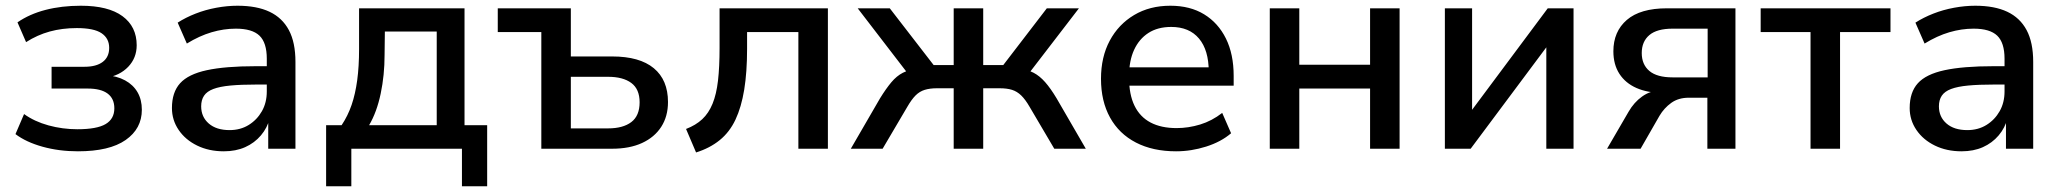

<svg xmlns="http://www.w3.org/2000/svg" viewBox="-20 -519 7192 670"><path d="M252 9Q186 9 128.5 -7Q71 -23 34 -51L64 -121Q100 -95 149 -81.5Q198 -68 250 -68Q318 -68 348.5 -86Q379 -104 379 -141Q379 -175 355.5 -192.5Q332 -210 286 -210H160V-286H275Q316 -286 338.5 -303Q361 -320 361 -352Q361 -385 334.5 -403Q308 -421 248 -421Q197 -421 153.5 -409Q110 -397 71 -372L41 -441Q83 -470 139 -484.5Q195 -499 262 -499Q358 -499 407.5 -462.5Q457 -426 457 -361Q457 -317 427.5 -286Q398 -255 348 -247V-257Q388 -254 416.5 -238.5Q445 -223 460 -197Q475 -171 475 -136Q475 -70 418.5 -30.5Q362 9 252 9Z M761 9Q709 9 668 -11Q627 -31 603.5 -65.5Q580 -100 580 -142Q580 -197 608.5 -228.5Q637 -260 701.5 -274Q766 -288 873 -288H926V-224H875Q821 -224 784 -220.5Q747 -217 724.5 -208.5Q702 -200 692 -185Q682 -170 682 -148Q682 -111 708.5 -88Q735 -65 781 -65Q819 -65 848 -83Q877 -101 894 -131Q911 -161 911 -200V-314Q911 -370 885.5 -394.5Q860 -419 803 -419Q761 -419 718.5 -406.5Q676 -394 632 -367L600 -440Q628 -458 662.5 -471.5Q697 -485 735 -492Q773 -499 809 -499Q876 -499 920.5 -478Q965 -457 988 -414Q1011 -371 1011 -303V0H916V-108H922Q913 -73 890.5 -46.5Q868 -20 835.5 -5.5Q803 9 761 9Z M1118 131V-82H1172Q1194 -115 1207 -153Q1220 -191 1226.5 -239Q1233 -287 1233 -348V-490H1601V-82H1680V131H1592V0H1206V131ZM1268 -82H1504V-409H1323L1322 -327Q1322 -257 1308.5 -192.5Q1295 -128 1268 -82Z M1869 0V-407H1717V-490H1972V-322H2116Q2212 -322 2261.5 -281Q2311 -240 2311 -163Q2311 -113 2287.5 -76.5Q2264 -40 2220.5 -20Q2177 0 2116 0ZM1972 -71H2102Q2154 -71 2183 -93Q2212 -115 2212 -162Q2212 -208 2183 -229.5Q2154 -251 2102 -251H1972Z M2409 13 2374 -69Q2408 -82 2430.5 -103Q2453 -124 2466.5 -157Q2480 -190 2485.5 -237.5Q2491 -285 2491 -352V-490H2869V0H2766V-407H2587V-349Q2587 -267 2577 -206Q2567 -145 2546.5 -101.5Q2526 -58 2491.5 -30Q2457 -2 2409 13Z M2949 0 3051 -176Q3072 -210 3090.5 -232Q3109 -254 3130.5 -265Q3152 -276 3181 -279L3159 -248L2973 -490H3085L3238 -292H3308V-490H3411V-292H3481L3633 -490H3745L3559 -248L3537 -279Q3566 -276 3587 -265Q3608 -254 3627 -232.5Q3646 -211 3667 -176L3769 0H3659L3573 -146Q3558 -172 3543.5 -186Q3529 -200 3511.5 -205.5Q3494 -211 3468 -211H3411V0H3308V-211H3250Q3225 -211 3207 -205.5Q3189 -200 3175 -186Q3161 -172 3146 -146L3060 0Z M4084 9Q4003 9 3944 -21.5Q3885 -52 3853.5 -109Q3822 -166 3822 -244Q3822 -320 3852.5 -377Q3883 -434 3937.5 -466.5Q3992 -499 4064 -499Q4133 -499 4182 -469Q4231 -439 4258 -384.5Q4285 -330 4285 -254V-220H3902V-284H4214L4198 -269Q4198 -344 4164 -384.5Q4130 -425 4067 -425Q4020 -425 3987.5 -404Q3955 -383 3937.5 -345Q3920 -307 3920 -254V-247Q3920 -189 3939 -150Q3958 -111 3995 -91.5Q4032 -72 4086 -72Q4127 -72 4168 -84.5Q4209 -97 4245 -125L4276 -54Q4241 -24 4189 -7.5Q4137 9 4084 9Z M4411 0V-490H4514V-293H4761V-490H4864V0H4761V-210H4514V0Z M5022 0V-490H5117V-109H5097L5381 -490H5471V0H5376V-382H5397L5112 0Z M5588 0 5663 -129Q5682 -162 5710 -182Q5738 -202 5767 -202H5781V-195Q5729 -195 5690.5 -212Q5652 -229 5631 -261.5Q5610 -294 5610 -340Q5610 -409 5657 -449.5Q5704 -490 5797 -490H6036V0H5938V-178H5873Q5837 -178 5812 -160Q5787 -142 5771 -115L5705 0ZM5817 -249H5939V-419H5817Q5762 -419 5735.5 -396.5Q5709 -374 5709 -334Q5709 -294 5735.5 -271.5Q5762 -249 5817 -249Z M6298 0V-407H6124V-490H6577V-407H6401V0Z M6825 9Q6773 9 6732 -11Q6691 -31 6667.5 -65.5Q6644 -100 6644 -142Q6644 -197 6672.5 -228.5Q6701 -260 6765.5 -274Q6830 -288 6937 -288H6990V-224H6939Q6885 -224 6848 -220.5Q6811 -217 6788.5 -208.5Q6766 -200 6756 -185Q6746 -170 6746 -148Q6746 -111 6772.5 -88Q6799 -65 6845 -65Q6883 -65 6912 -83Q6941 -101 6958 -131Q6975 -161 6975 -200V-314Q6975 -370 6949.5 -394.5Q6924 -419 6867 -419Q6825 -419 6782.5 -406.5Q6740 -394 6696 -367L6664 -440Q6692 -458 6726.5 -471.5Q6761 -485 6799 -492Q6837 -499 6873 -499Q6940 -499 6984.5 -478Q7029 -457 7052 -414Q7075 -371 7075 -303V0H6980V-108H6986Q6977 -73 6954.5 -46.5Q6932 -20 6899.5 -5.5Q6867 9 6825 9Z"/></svg>

Font: Nunito Sans 11pt SemiBold
Style: Regular
Weight: 600
Version: Version 3.101;gftools[0.9.27]